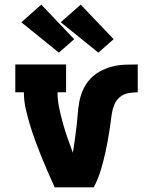

<svg xmlns="http://www.w3.org/2000/svg" viewBox="-20 -808 640 828"><path d="M216 0Q201 -33 186.5 -66Q172 -99 158.5 -132.5Q145 -166 132.5 -200Q120 -234 109.5 -268.5Q99 -303 91 -338.5Q83 -374 83 -410H46V-530H265V-410H228Q228 -377 235 -343.5Q242 -310 251 -277.5Q260 -245 271 -213.5Q282 -182 294 -150V-149Q299 -177 302.5 -204Q306 -231 309.5 -258.5Q313 -286 315 -314Q317 -342 322 -369Q327 -396 338.5 -421.5Q350 -447 369 -467.5Q388 -488 412.5 -501Q437 -514 464 -521Q491 -528 518.5 -529Q546 -530 574 -530V-410Q553 -410 532.5 -406Q512 -402 496.5 -389Q481 -376 473 -356.5Q465 -337 462 -316.5Q459 -296 456.5 -276Q454 -256 450.5 -235.5Q447 -215 443.5 -195Q440 -175 435.5 -155Q431 -135 426 -115Q421 -95 415 -75.5Q409 -56 401.5 -37Q394 -18 384 0ZM404 -581 242 -712 328 -788 470 -639ZM234 -581 72 -712 158 -788 300 -639Z"/></svg>

Font: Iosevka Curly Slab HvEx
Style: Regular
Weight: 900
Width: 7
Monospace: yes
Designer: Belleve Invis
Foundry: Belleve Invis
Version: Version 11.1.0; ttfautohint (v1.8.3)